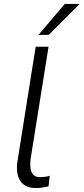

<svg xmlns="http://www.w3.org/2000/svg" viewBox="-20 -941 422 969"><path d="M162 8Q105 8 82 -28.5Q59 -65 68 -126L160 -705H225L134 -136Q132 -117 133.5 -96.5Q135 -76 146 -61.5Q157 -47 181 -47Q194 -47 209 -49Q224 -51 231 -54L225 0Q204 4 191 6Q178 8 162 8ZM174 -765 307 -921H382L226 -765Z"/></svg>

Font: Nunito Sans 7pt Condensed Light
Style: Italic
Weight: 300
Width: 3
Italic angle: -9°
Designer: Vernon Adams
Foundry: Vernon Adams
Version: Version 3.101;gftools[0.9.27]